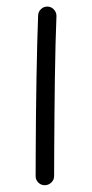

<svg xmlns="http://www.w3.org/2000/svg" viewBox="-20 -521 272 568"><path d="M121.1 -501.5Q132.3 -501 139.9 -492.4Q147.5 -483.9 147 -472.7Q145.5 -438.5 144.3 -390.1Q143.1 -341.8 142.3 -286.9Q141.6 -231.9 141.1 -177.7Q140.6 -123.5 140.4 -77.1Q140.1 -30.8 140.1 0Q140.1 11.2 131.8 19Q123.5 26.9 112.3 26.9Q101.1 26.9 93.3 19Q85.4 11.2 85.4 0Q85.4 -30.8 85.7 -77.4Q85.9 -124 86.4 -178.2Q86.9 -232.4 87.9 -287.6Q88.9 -342.8 90.1 -391.8Q91.3 -440.9 92.8 -475.6Q93.3 -486.8 101.6 -494.4Q109.9 -502 121.1 -501.5Z"/></svg>

Font: Mikhak-DS2-FD Light
Style: Regular
Weight: 300
Designer: Amin Abedi
Version: Version 3.2